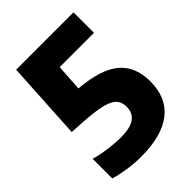

<svg xmlns="http://www.w3.org/2000/svg" viewBox="-216 -845 960 960"><g transform="rotate(-45 263.5 -365.0)"><path d="M211 10Q162.5 10 117 3.2Q71.5 -3.5 30 -15.5V-154.5Q70 -143 117 -136.5Q164 -130 204.5 -130Q273.5 -130 304 -152.5Q334.5 -175 334.5 -219Q334.5 -248.5 318.2 -268.8Q302 -289 257.5 -301Q213 -313 128.5 -318.5L50.5 -323L74.5 -740H480V-595H237.5L228.5 -453.5Q376.5 -441 442.2 -385Q508 -329 508 -224.5Q508 -108.5 431.5 -49.2Q355 10 211 10Z"/></g></svg>

Font: Encode Sans SemiCondensed SemiCondensed ExtraBold
Style: Regular
Weight: 800
Width: 4
Designer: Multiple Designers
Foundry: Impallari Type
Version: Version 3.000; ttfautohint (v1.8.3) -l 8 -r 50 -G 200 -x 14 